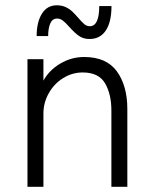

<svg xmlns="http://www.w3.org/2000/svg" viewBox="-20 -714 581 734"><path d="M85 -487.8H146V-405.8Q168 -445.8 210.4 -470.9Q252.9 -496.1 301.8 -496.1Q386.7 -496.1 426.8 -441.2Q466.8 -386.2 466.8 -296.9V0H405.8V-292Q405.8 -354 381.6 -395.5Q357.4 -437 295.9 -437Q255.9 -437 221.2 -415.3Q186.5 -393.6 166.3 -357.4Q146 -321.3 146 -279.8V0H85ZM245.6 -610.4Q231 -627 220.7 -635Q210.4 -643.1 198.2 -643.1Q180.2 -643.1 172.1 -624.3Q164.1 -605.5 164.1 -576.2H120.1Q120.1 -628.9 140.1 -661.4Q160.2 -693.8 197.3 -693.8Q216.3 -693.8 231.2 -686.8Q246.1 -679.7 256.3 -669.9Q266.6 -660.2 279.8 -645Q293.5 -628.9 302.7 -621.3Q312 -613.8 323.2 -613.8Q359.4 -613.8 359.4 -690.9H406.2Q406.2 -629.9 384.5 -597.4Q362.8 -564.9 322.3 -564.9Q298.8 -564.9 282.2 -576.4Q265.6 -587.9 245.6 -610.4Z"/></svg>

Font: Acari Sans Light
Style: Regular
Weight: 300
Designer: Alfredo Marco Pradil and Stefan Peev
Foundry: Hanken Design Co.
Version: Version 1.045;January 11, 2019;FontCreator 11.5.0.2425 64-bi